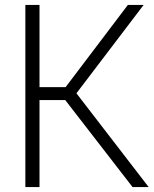

<svg xmlns="http://www.w3.org/2000/svg" viewBox="-20 -760 624 780"><path d="M83 0V-740H140.5V-406H246.5L499.5 -740H563.5L290.5 -381L584 0H518.5L245 -353.5H140.5V0Z"/></svg>

Font: Encode Sans Semi Condensed Light
Style: Regular
Weight: 300
Width: 4
Designer: Multiple Designers
Foundry: Impallari Type
Version: Version 3.000; ttfautohint (v1.8.3) -l 8 -r 50 -G 200 -x 14 